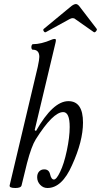

<svg xmlns="http://www.w3.org/2000/svg" viewBox="-20 -918 500 951"><path d="M207 -758.8Q201.7 -755.9 196.8 -763.2Q191.9 -770.5 196.8 -774.9L334 -888.2Q347.2 -897.9 356 -897.9Q363.8 -897.9 372.1 -888.2L459 -774.9Q461.9 -771 455.8 -763.4Q449.7 -755.9 444.8 -758.8L353 -823.2Q348.1 -828.1 339.8 -828.1Q333 -828.1 324.2 -823.2ZM56.2 13.2Q40.5 13.2 33.4 10Q26.4 6.8 27.8 0L167 -586.9Q174.8 -623.5 174.8 -636.2Q174.8 -671.9 142.1 -671.9Q137.7 -671.9 136 -678.7Q134.3 -685.5 136.5 -692.4Q138.7 -699.2 143.1 -699.2Q183.6 -699.2 234.9 -721.2Q242.7 -725.1 251 -725.1Q256.8 -725.1 256.8 -719.2Q256.8 -713.9 254.9 -706.1L151.9 -273.9L158.2 -269Q242.2 -417 318.8 -417Q391.1 -417 391.1 -311Q391.1 -218.8 336.9 -100.1Q287.1 13.2 214.8 13.2Q193.8 13.2 179 -2.7Q164.1 -18.6 164.1 -40Q164.1 -58.1 173.8 -68.6Q183.6 -79.1 199.2 -79.1Q222.2 -79.1 228 -55.2Q233.9 -28.8 247.1 -28.8Q259.8 -28.8 277.8 -66.9Q296.9 -105.5 311 -172.1Q325.2 -238.8 325.2 -289.1Q325.2 -362.8 293 -362.8Q242.2 -362.8 157.2 -228Q135.7 -193.8 113.8 -109.9L86.9 0Q84 13.2 56.2 13.2Z"/></svg>

Font: Junicode SmCond
Style: Italic
Weight: 400
Width: 4
Italic angle: -11°
Designer: Peter S. Baker
Version: Version 2.206